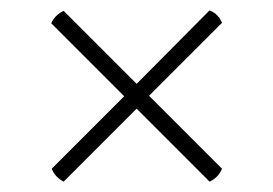

<svg xmlns="http://www.w3.org/2000/svg" viewBox="-20 -538 528 371"><path d="M268 -353 409 -212Q402 -195 385 -187L244 -328L103 -187Q86 -196 80 -212L220 -352L79 -493Q86 -509 103 -517L244 -376L385 -518Q402 -511 409 -494Z"/></svg>

Font: Arima Madurai ExtraLight
Style: Regular
Weight: 275
Designer: Joana Correia and Natanael Gama
Foundry: NDISCOVER
Version: Version 1.019